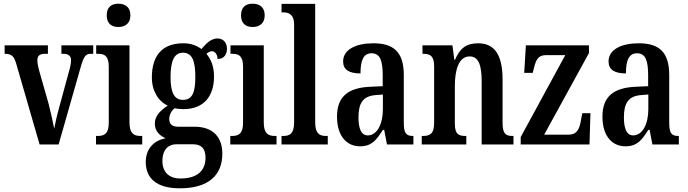

<svg xmlns="http://www.w3.org/2000/svg" viewBox="-20 -781 3718 1038"><path d="M67 -439 194 0H297L415 -414C432 -474 442 -490 469 -490H484V-536H312V-490H324C351 -490 364 -477 364 -457C364 -436 360 -418 351 -388L301 -204C287 -155 278 -111 273 -85C267 -118 255 -172 243 -219L190 -405C186 -422 182 -439 182 -456C182 -477 193 -490 221 -490H239V-536H5V-490C40 -490 55 -480 67 -439Z M620 -635C656 -635 685 -654 685 -698C685 -743 656 -761 620 -761C583 -761 557 -743 557 -698C557 -654 583 -635 620 -635ZM499 0H749V-46H740C704 -46 680 -59 680 -119V-536H500V-490H512C546 -490 568 -477 568 -421V-117C568 -58 544 -46 508 -46H499Z M952 237C1109 237 1182 165 1182 50C1182 -34 1137 -96 1031 -96H942C914 -96 895 -108 895 -137C895 -164 910 -185 924 -196C934 -193 959 -191 971 -191C1085 -191 1137 -264 1137 -367C1137 -428 1118 -463 1096 -490C1105 -498 1114 -504 1127 -504C1141 -504 1156 -487 1156 -462C1192 -462 1207 -488 1207 -518C1207 -548 1189 -573 1156 -573C1115 -573 1089 -537 1069 -516C1043 -535 1013 -547 971 -547C855 -547 801 -478 801 -362C801 -290 836 -233 887 -210C847 -184 817 -154 817 -113C817 -68 847 -47 875 -33C815 -23 768 21 768 95C768 185 829 237 952 237ZM969 -241C920 -241 902 -285 902 -364C902 -448 920 -496 969 -496C1020 -496 1036 -450 1036 -365C1036 -284 1021 -241 969 -241ZM955 184C892 184 858 147 858 90C858 20 898 -1 932 -1H1023C1068 -1 1091 21 1091 72C1091 137 1052 184 955 184Z M1346 -635C1382 -635 1411 -654 1411 -698C1411 -743 1382 -761 1346 -761C1309 -761 1283 -743 1283 -698C1283 -654 1309 -635 1346 -635ZM1225 0H1475V-46H1466C1430 -46 1406 -59 1406 -119V-536H1226V-490H1238C1272 -490 1294 -477 1294 -421V-117C1294 -58 1270 -46 1234 -46H1225Z M1502 0H1752V-46H1743C1707 -46 1684 -59 1684 -119V-760H1502V-714H1512C1537 -714 1570 -706 1570 -649V-119C1570 -59 1547 -46 1512 -46H1502Z M1926 10C1990 10 2015 -24 2050 -79H2057L2072 0H2215V-46H2212C2175 -46 2163 -62 2163 -117V-375C2163 -501 2107 -547 1998 -547C1904 -547 1835 -513 1835 -449C1835 -405 1866 -384 1929 -384C1929 -451 1943 -493 1989 -493C2037 -493 2049 -449 2049 -373V-315L1983 -312C1861 -307 1802 -258 1802 -151C1802 -41 1858 10 1926 10ZM1968 -49C1933 -49 1918 -86 1918 -146C1918 -222 1941 -262 2012 -267L2050 -270V-191C2050 -109 2018 -49 1968 -49Z M2260 0H2501V-46H2497C2461 -46 2439 -54 2439 -112V-316C2439 -398 2458 -476 2519 -476C2569 -476 2584 -425 2584 -340V0H2756V-46H2752C2716 -46 2697 -55 2697 -117V-352C2697 -488 2651 -547 2565 -547C2501 -547 2466 -520 2440 -458H2436L2426 -536H2264V-490H2268C2303 -490 2327 -481 2327 -423V-117C2327 -55 2302 -46 2266 -46H2260Z M2795 0H3167L3172 -169H3128L3122 -138C3113 -78 3097 -53 3053 -53H2922L3164 -494V-536H2823L2814 -387H2860L2865 -407C2878 -461 2890 -483 2933 -483H3036L2795 -40Z M3361 10C3425 10 3450 -24 3485 -79H3492L3507 0H3650V-46H3647C3610 -46 3598 -62 3598 -117V-375C3598 -501 3542 -547 3433 -547C3339 -547 3270 -513 3270 -449C3270 -405 3301 -384 3364 -384C3364 -451 3378 -493 3424 -493C3472 -493 3484 -449 3484 -373V-315L3418 -312C3296 -307 3237 -258 3237 -151C3237 -41 3293 10 3361 10ZM3403 -49C3368 -49 3353 -86 3353 -146C3353 -222 3376 -262 3447 -267L3485 -270V-191C3485 -109 3453 -49 3403 -49Z"/></svg>

Font: Noto Serif Armenian ExtraCondensed SemiBold
Style: Regular
Weight: 600
Width: 2
Designer: Monotype Design Team
Foundry: Monotype Imaging Inc.
Version: Version 2.008